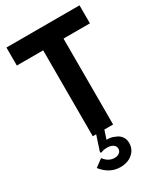

<svg xmlns="http://www.w3.org/2000/svg" viewBox="-262 -933 1142 1320"><g transform="rotate(-30 309.0 -273.0)"><path d="M228.5 0H390V-682H599.5V-825H19.5V-682H228.5ZM288.5 279.5Q347.5 279.5 385 247.2Q422.5 215 422.5 164.5Q422.5 134 406.2 112.2Q390 90.5 362 81Q333.5 66.5 298 68.5L320.5 0H255.5L216 120.5L224.5 127Q242.5 117 275 117Q303.5 117 321 129.2Q338.5 141.5 338.5 161.5Q338.5 180.5 323.8 192.5Q309 204.5 285.5 204.5Q236.5 204.5 203 158.5L143 203Q203.5 279.5 288.5 279.5Z"/></g></svg>

Font: Spartan
Style: Bold
Weight: 700
Designer: Matt Bailey, Mirko Velimirovic
Foundry: Matt Bailey
Version: Version 1.003; ttfautohint (v1.8.3)